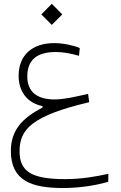

<svg xmlns="http://www.w3.org/2000/svg" viewBox="-20 -674 626 992"><path d="M306.6 297.4C389.2 297.4 476.1 284.2 539.1 265.1L540 224.1C474.6 238.3 400.9 251.5 316.4 251.5C139.2 251.5 81.1 210 81.1 106.9C81.1 -5.4 143.6 -75.7 440.9 -146L435.1 -189C363.8 -172.4 307.1 -160.2 261.7 -160.2C170.4 -160.2 121.1 -200.7 121.1 -278.8C121.1 -362.3 168 -405.3 269 -405.3C309.6 -405.3 349.6 -396.5 388.2 -385.7L392.1 -425.8C357.4 -440.4 305.7 -451.2 260.3 -451.2C146.5 -451.2 76.2 -389.2 76.2 -282.2C76.2 -201.2 121.1 -141.1 199.7 -126V-118.2C96.2 -64.9 36.1 -1.5 36.1 105.5C36.1 261.7 145.5 297.4 306.6 297.4ZM247.6 -545.4 301.8 -599.6 247.6 -654.3 193.4 -599.6Z"/></svg>

Font: Cascadia Mono PL ExtraLight
Style: Regular
Weight: 200
Monospace: yes
Designer: Aaron Bell
Foundry: Saja Typeworks
Version: Version 2404.023